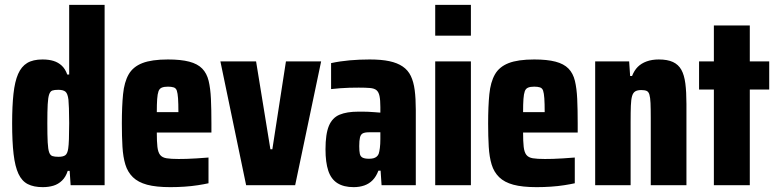

<svg xmlns="http://www.w3.org/2000/svg" viewBox="-20 -763 3202 791"><path d="M156 8Q119 8 94.5 -4.5Q70 -17 56 -47Q42 -77 36 -128Q30 -179 30 -255Q30 -326 35.5 -376.5Q41 -427 54.5 -458Q68 -489 92 -503.5Q116 -518 155 -518Q181 -518 200.5 -512Q220 -506 234.5 -492.5Q249 -479 257 -456H265V-743H411V0H271L267 -59H259Q251 -34 235.5 -19Q220 -4 200 2Q180 8 156 8ZM221 -117Q240 -117 249 -123.5Q258 -130 261 -151Q263 -163 264 -190Q265 -217 265 -256Q265 -293 264 -317Q263 -341 262 -352Q259 -377 250 -385Q241 -393 220 -393Q204 -393 195.5 -390Q187 -387 182.5 -374Q178 -361 176.5 -333Q175 -305 175 -255Q175 -205 176.5 -176.5Q178 -148 182.5 -135.5Q187 -123 196 -120Q205 -117 221 -117Z M682 8Q623 8 586 -2Q549 -12 527.5 -33Q506 -54 496.5 -85Q487 -116 484.5 -158.5Q482 -201 482 -254Q482 -325 487 -375Q492 -425 510 -456.5Q528 -488 566.5 -503Q605 -518 672 -518Q725 -518 759.5 -509Q794 -500 813 -480.5Q832 -461 839.5 -430Q847 -399 849 -355.5Q851 -312 851 -254V-217H626Q626 -180 628.5 -158Q631 -136 639.5 -125Q648 -114 666 -111Q684 -108 716 -108Q731 -108 749 -108.5Q767 -109 790 -110.5Q813 -112 839 -114V-8Q821 -4 795.5 0Q770 4 740.5 6Q711 8 682 8ZM715 -288V-301Q715 -337 713.5 -358Q712 -379 708.5 -389.5Q705 -400 695.5 -403Q686 -406 672 -406Q656 -406 646.5 -402Q637 -398 633 -387Q629 -376 627.5 -355Q626 -334 626 -301H725Z M994 0 888 -510H1035L1094 -148H1102L1158 -510H1303L1196 0Z M1437 8Q1396 8 1370 -8.5Q1344 -25 1332.5 -59.5Q1321 -94 1321 -148Q1321 -211 1335 -244.5Q1349 -278 1379 -290.5Q1409 -303 1456 -303Q1465 -303 1475.5 -303Q1486 -303 1497 -302.5Q1508 -302 1520.5 -301Q1533 -300 1547 -299V-322Q1547 -351 1543.5 -367.5Q1540 -384 1531 -391.5Q1522 -399 1504 -400.5Q1486 -402 1458 -402Q1439 -402 1419.5 -401.5Q1400 -401 1381.5 -399.5Q1363 -398 1344 -396V-503Q1381 -511 1421 -514.5Q1461 -518 1503 -518Q1551 -518 1584 -511Q1617 -504 1639 -489Q1661 -474 1672.5 -450Q1684 -426 1688.5 -391.5Q1693 -357 1693 -310V0H1552L1548 -60H1539Q1530 -36 1515.5 -21Q1501 -6 1481 1Q1461 8 1437 8ZM1500 -109Q1511 -109 1518.5 -111Q1526 -113 1531.5 -117.5Q1537 -122 1540 -129Q1543 -138 1545 -153.5Q1547 -169 1547 -190V-218H1500Q1483 -218 1474.5 -213.5Q1466 -209 1463 -196.5Q1460 -184 1460 -161Q1460 -140 1462.5 -129Q1465 -118 1474 -113.5Q1483 -109 1500 -109Z M1773 -616V-743H1920V-616ZM1773 0V-510H1920V0Z M2191 8Q2132 8 2095 -2Q2058 -12 2036.5 -33Q2015 -54 2005.5 -85Q1996 -116 1993.5 -158.5Q1991 -201 1991 -254Q1991 -325 1996 -375Q2001 -425 2019 -456.5Q2037 -488 2075.5 -503Q2114 -518 2181 -518Q2234 -518 2268.5 -509Q2303 -500 2322 -480.5Q2341 -461 2348.5 -430Q2356 -399 2358 -355.5Q2360 -312 2360 -254V-217H2135Q2135 -180 2137.5 -158Q2140 -136 2148.5 -125Q2157 -114 2175 -111Q2193 -108 2225 -108Q2240 -108 2258 -108.5Q2276 -109 2299 -110.5Q2322 -112 2348 -114V-8Q2330 -4 2304.5 0Q2279 4 2249.5 6Q2220 8 2191 8ZM2224 -288V-301Q2224 -337 2222.5 -358Q2221 -379 2217.5 -389.5Q2214 -400 2204.5 -403Q2195 -406 2181 -406Q2165 -406 2155.5 -402Q2146 -398 2142 -387Q2138 -376 2136.5 -355Q2135 -334 2135 -301H2234Z M2432 0V-510H2572L2576 -450H2584Q2593 -473 2607.5 -487.5Q2622 -502 2644 -510Q2666 -518 2694 -518Q2730 -518 2752.5 -507.5Q2775 -497 2787 -475.5Q2799 -454 2803.5 -419Q2808 -384 2808 -335V0H2661V-277Q2661 -316 2660 -338.5Q2659 -361 2655.5 -373Q2652 -385 2644 -388.5Q2636 -392 2622 -392Q2606 -392 2597 -386.5Q2588 -381 2584 -367Q2580 -353 2579 -327.5Q2578 -302 2578 -260V0Z M2921 0V-394H2860V-510H2921V-658H3069V-510H3149V-394H3069V0Z"/></svg>

Font: Saira Condensed ExtraBold
Style: Regular
Weight: 800
Width: 3
Designer: Hector Gatti with collaboration of the Omnibus-Type team
Foundry: Omnibus-Type
Version: Version 1.101